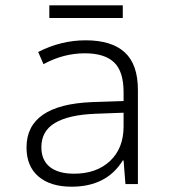

<svg xmlns="http://www.w3.org/2000/svg" viewBox="-20 -694 640 724"><path d="M80 -138Q80 -299 327 -309L446 -313V-346Q446 -425 410 -459Q374 -493 300 -493Q219 -493 144 -452L124 -498Q210 -542 303 -542Q401 -542 450.5 -496.5Q500 -451 500 -355V0H453L446 -89H443Q382 10 250 10Q170 10 125 -28.5Q80 -67 80 -138ZM446 -217V-269L339 -265Q239 -261 187.5 -230.5Q136 -200 136 -139Q136 -90 168 -64.5Q200 -39 259 -39Q344 -39 395 -87Q446 -135 446 -217ZM166 -674H443V-626H166Z"/></svg>

Font: Noto Sans Mono UI Light
Style: Regular
Weight: 300
Monospace: yes
Designer: Monotype Design team
Foundry: Monotype Imaging Inc.
Version: Version 1.000